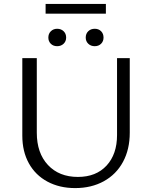

<svg xmlns="http://www.w3.org/2000/svg" viewBox="-20 -955 775 981"><path d="M213 -935H521V-885H213ZM227 -763Q227 -783 240 -795.5Q253 -808 272 -808Q292 -808 305 -795.5Q318 -783 318 -763Q318 -744 305 -731.5Q292 -719 272 -719Q252 -719 239.5 -731.5Q227 -744 227 -763ZM418 -763Q418 -783 431 -795.5Q444 -808 464 -808Q484 -808 496.5 -795.5Q509 -783 509 -763Q509 -744 496.5 -731.5Q484 -719 464 -719Q444 -719 431 -731.5Q418 -744 418 -763ZM94 -262V-658H168V-277Q168 -173 225 -112Q282 -51 378 -51Q471 -51 524.5 -109Q578 -167 578 -265V-658H643V-277Q643 -192 608.5 -128Q574 -64 510.5 -29Q447 6 364 6Q284 6 222.5 -27Q161 -60 127.5 -120.5Q94 -181 94 -262Z"/></svg>

Font: Ysabeau Infant
Style: Regular
Weight: 400
Designer: Christian Thalmann (Catharsis Fonts)
Version: Version 0.003